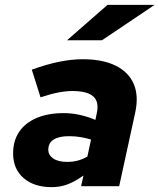

<svg xmlns="http://www.w3.org/2000/svg" viewBox="-20 -767 657 791"><path d="M193 4Q120 4 77 -33.5Q34 -71 34 -135Q34 -187 59 -224Q84 -261 131 -281Q178 -301 243 -301Q276 -301 309.5 -293.5Q343 -286 373 -273L379 -302Q389 -348 364 -370Q339 -392 278 -392Q252 -392 220.5 -386Q189 -380 147 -366L111 -480Q172 -502 223.5 -512.5Q275 -523 321 -523Q403 -523 456.5 -496.5Q510 -470 531 -421Q552 -372 537 -303L471 0H314L324 -44Q287 -18 257 -7Q227 4 193 4ZM179 -150Q179 -128 199.5 -114Q220 -100 257 -100Q280 -100 300.5 -105.5Q321 -111 340 -122L355 -192Q336 -198 313 -202Q290 -206 264 -206Q223 -206 201 -192Q179 -178 179 -150ZM256 -601 423 -747H617L400 -601Z"/></svg>

Font: Red Hat Mono
Style: Italic
Weight: 400
Italic angle: -12°
Monospace: yes
Designer: Pentagram, MCKL
Foundry: MCKL
Version: Version 1.030